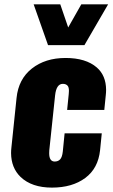

<svg xmlns="http://www.w3.org/2000/svg" viewBox="-20 -857 522 888"><path d="M202.1 -648.4H370.6L480 -836.9H356L295.4 -730L258.8 -836.9H135.7ZM220.2 10.7C282.7 10.7 334 -4.1 374 -33.7C414.1 -63.3 437 -106.3 442.9 -162.6L450.7 -240.2H278.8L270.5 -156.7C268.6 -138.8 264.4 -126.5 258.1 -119.9C251.7 -113.2 243.3 -109.9 232.9 -109.9C216 -109.9 207.5 -122.7 207.5 -148.4C207.5 -152.7 207.7 -157.2 208 -162.1L234.9 -416.5C238.8 -451.7 250.7 -469.2 270.5 -469.2C280.9 -469.2 288.6 -466 293.5 -459.5C297 -454.9 298.8 -447.3 298.8 -436.5C298.8 -432 298.5 -427.1 297.9 -421.9L290.5 -348.6H462.4L469.2 -416.5C470.2 -425.3 470.7 -433.8 470.7 -441.9C470.4 -485.8 456.1 -520.2 427.7 -544.9C393.9 -574.2 345.7 -588.9 283.2 -588.9C220.7 -588.9 168.8 -572.6 127.4 -540C86.1 -507.5 62.5 -462.2 56.6 -404.3L32.7 -174.3C31.7 -165.5 31.2 -157.1 31.2 -148.9C31.6 -103.4 46.2 -66.6 75.2 -38.6C109.7 -5.7 158 10.7 220.2 10.7Z"/></svg>

Font: Oswald
Style: Heavy
Weight: 800
Designer: Vernon Adams
Foundry: Vernon Adams
Version: 3.0; ttfautohint (v0.95.6-bc232) -l 8 -r 50 -G 200 -x 0 -w "